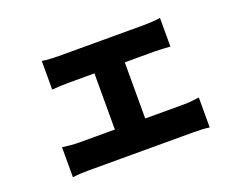

<svg xmlns="http://www.w3.org/2000/svg" viewBox="-97 -735 1194 951"><g transform="rotate(-20 500.0 -259.0)"><path d="M577 -113V-409H734C757 -409 789 -407 816 -405V-556C790 -552 758 -550 734 -550H278C253 -550 215 -552 193 -556V-405C215 -407 253 -409 278 -409H417V-113H229C202 -113 168 -116 141 -120V38C169 34 203 33 229 33H781C800 33 840 34 862 38V-120C841 -117 811 -113 781 -113Z"/></g></svg>

Font: Noto Sans Korean Black
Style: Bold
Weight: 900
Designer: Ryoko NISHIZUKA (kana & ideographs); Paul D. Hunt (Latin, Greek & Cyrillic); Wenlong ZHANG (bopomofo); Sandoll Communica
Foundry: Adobe Systems Incorporated
Version: Version 1.000;PS 1;hotconv 1.0.78;makeotf.lib2.5.61930